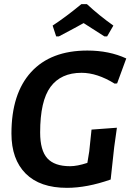

<svg xmlns="http://www.w3.org/2000/svg" viewBox="-20 -894 627 923"><path d="M250 -719 233 -771Q297 -813 371 -874H398Q456 -820 525 -771L495 -719H482Q428 -753 382 -783Q354 -767 263 -719ZM400 -651Q505 -651 587 -613L543 -493L531 -492Q447 -544 372 -544Q273 -544 223 -476.5Q173 -409 173 -257Q173 -171 207.5 -133Q242 -95 317 -95Q351 -95 400 -111L409 -166L420 -271L542 -280L529 -187L512 -31Q398 9 302 9Q172 9 103.5 -59.5Q35 -128 35 -252Q35 -444 129.5 -547.5Q224 -651 400 -651Z"/></svg>

Font: Alegreya Sans
Style: Bold Italic
Weight: 700
Italic angle: -7°
Designer: Juan Pablo del Peral
Foundry: Huerta Tipografica
Version: Version 2.007